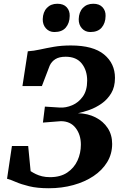

<svg xmlns="http://www.w3.org/2000/svg" viewBox="-20 -993 652 1022"><path d="M240 9Q178.5 9 135.5 -1.5Q92.5 -12 64 -24.5Q35.5 -37 17.5 -41.5L43.5 -216H130L143 -82Q156 -73.5 171 -66.2Q186 -59 204.5 -54.5Q223 -50 246.5 -50Q301.5 -50 338 -74.5Q374.5 -99 392.5 -138.5Q410.5 -178 410.5 -223Q410.5 -276 382.5 -312Q354.5 -348 304 -348L208.5 -340.5L219 -425.5L298.5 -420.5Q330.5 -418.5 364.2 -432.8Q398 -447 421 -479.2Q444 -511.5 444 -564Q444 -618.5 415.2 -654.8Q386.5 -691 329.5 -691Q295 -691 274.8 -678.2Q254.5 -665.5 244.5 -643.5L203 -535H99.5L128 -720Q159.5 -722 193.2 -729.5Q227 -737 267.2 -744Q307.5 -751 357 -751Q476 -751 534 -703Q592 -655 592 -578.5Q592 -530 572 -496.8Q552 -463.5 521 -441.8Q490 -420 456.2 -408Q422.5 -396 395 -390.5Q447.5 -389 488.5 -368.2Q529.5 -347.5 553.2 -311.5Q577 -275.5 577 -227Q577 -173.5 550.5 -130Q524 -86.5 477.5 -55.5Q431 -24.5 370 -7.8Q309 9 240 9ZM269.5 -822.5Q242 -822.5 224.5 -842Q207 -861.5 207.5 -891Q208.5 -928.5 229.5 -950.8Q250.5 -973 285 -973Q318.5 -973 335.2 -954.2Q352 -935.5 351 -908Q350.5 -870 330.2 -846.2Q310 -822.5 269.5 -822.5ZM461 -822.5Q433.5 -822.5 416 -842Q398.5 -861.5 399 -891Q400 -928.5 421 -950.8Q442 -973 476.5 -973Q509 -973 526 -954.2Q543 -935.5 542 -908Q541.5 -870 521.2 -846.2Q501 -822.5 461 -822.5Z"/></svg>

Font: Merriweather 24pt ExtraBold
Style: Italic
Weight: 800
Italic angle: -7.8°
Version: Version 2.101